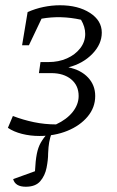

<svg xmlns="http://www.w3.org/2000/svg" viewBox="-20 -509 445 730"><path d="M130 8Q95 8 63.5 0Q32 -8 10 -23L29 -68Q68 -53 109 -44.5Q150 -36 193 -36Q234 -55 256.5 -83.5Q279 -112 279 -144Q279 -184 250.5 -207.5Q222 -231 175 -231H128L134 -273H164Q203 -273 234.5 -287Q266 -301 285 -325.5Q304 -350 304 -380Q304 -407 288 -434Q211 -451 138 -438L90 -337H64L85 -463Q114 -476 145.5 -482.5Q177 -489 208 -489Q277 -489 322 -460Q367 -431 367 -385Q367 -341 331 -304Q295 -267 240 -253Q288 -243 315 -214Q342 -185 342 -144Q342 -100 313 -65.5Q284 -31 236 -11.5Q188 8 130 8ZM78 201Q38 201 30 172L113 142Q115 101 120 76Q125 51 135 33.5Q145 16 163 -5H177Q170 15 167 32Q164 49 163 74Q163 99 157 129Q151 159 133 180Q115 201 78 201Z"/></svg>

Font: Piazzolla Light
Style: Italic
Weight: 300
Italic angle: -11.3°
Designer: Juan Pablo del Peral
Foundry: Huerta Tipografica
Version: Version 1.330